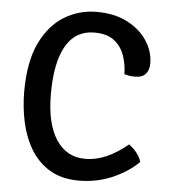

<svg xmlns="http://www.w3.org/2000/svg" viewBox="-51 -743 707 803"><g transform="rotate(5 302.0 -341.0)"><path d="M460.5 -447Q460.5 -485 448.2 -522.5Q436 -560 405.5 -584.8Q375 -609.5 321 -609.5Q242 -609.5 201.8 -540.2Q161.5 -471 161.5 -338Q161.5 -214 205.5 -147Q249.5 -80 327 -80Q373.5 -80 418 -99.8Q462.5 -119.5 505.5 -156Q523 -144.5 538.5 -125Q554 -105.5 558.5 -87Q517.5 -45.5 451.8 -16.2Q386 13 309.5 13Q237.5 13 187.8 -16.5Q138 -46 107.5 -96.2Q77 -146.5 63.2 -209.2Q49.5 -272 49.5 -338.5Q49.5 -463 87.2 -542Q125 -621 187.2 -658.8Q249.5 -696.5 323 -696.5Q397.5 -696.5 451.5 -668.8Q505.5 -641 535 -596.2Q564.5 -551.5 564.5 -501Q564.5 -473.5 550.5 -457Q536.5 -440.5 504 -440.5Q492 -440.5 482.2 -442Q472.5 -443.5 460.5 -447Z"/></g></svg>

Font: Signika SC
Style: Regular
Weight: 400
Designer: Anna Giedryś
Foundry: Anna Giedryś
Version: Version 2.000; ttfautohint (v1.8.3) -l 8 -r 50 -G 200 -x 9 -